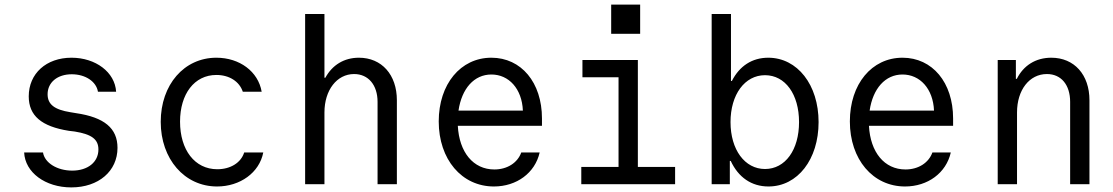

<svg xmlns="http://www.w3.org/2000/svg" viewBox="-20 -801 4840 835"><path d="M85 -138C89 -51 177 14 290 14C409 14 491 -57 491 -158C491 -243 434 -291 310 -309L286 -313C217 -324 187 -347 187 -391C187 -443 230 -478 292 -478C352 -478 399 -446 406 -402H485C480 -487 396 -550 291 -550C181 -550 105 -481 105 -382C105 -298 160 -251 280 -232L305 -229C379 -217 408 -195 408 -151C408 -96 362 -59 294 -59C228 -59 174 -93 167 -138Z M1042 -138C1028 -93 982 -65 925 -65C827 -65 763 -149 763 -272C763 -392 825 -475 921 -475C977 -475 1021 -447 1036 -402H1118C1103 -490 1022 -550 921 -550C781 -550 679 -433 679 -271C679 -110 782 10 924 10C1024 10 1108 -50 1125 -138Z M1307 0H1391V-312C1391 -409 1445 -479 1520 -479C1582 -479 1622 -431 1622 -358V0H1706V-365C1706 -476 1640 -550 1541 -550C1476 -550 1425 -518 1395 -463H1391V-740H1307Z M1971 -254H2337V-286C2337 -442 2247 -550 2117 -550C1983 -550 1888 -435 1888 -273C1888 -108 1988 10 2128 10C2227 10 2307 -49 2327 -138H2247C2231 -93 2186 -64 2130 -64C2038 -64 1977 -139 1971 -254ZM2117 -477C2193 -477 2250 -415 2254 -320H1974C1988 -416 2042 -477 2117 -477Z M2508 0H2916V-75H2754V-540H2513V-465H2670V-75H2508ZM2638 -654H2764V-781H2638Z M3075 0H3154V-101H3158C3191 -30 3248 10 3322 10C3449 10 3540 -108 3540 -270C3540 -432 3448 -550 3321 -550C3251 -550 3196 -514 3163 -449H3159V-740H3075ZM3307 -66C3219 -66 3157 -150 3157 -270C3157 -390 3219 -474 3307 -474C3395 -474 3455 -391 3455 -270C3455 -149 3395 -66 3307 -66Z M3759 -254H4125V-286C4125 -442 4035 -550 3905 -550C3771 -550 3676 -435 3676 -273C3676 -108 3776 10 3916 10C4015 10 4095 -49 4115 -138H4035C4019 -93 3974 -64 3918 -64C3826 -64 3765 -139 3759 -254ZM3905 -477C3981 -477 4038 -415 4042 -320H3762C3776 -416 3830 -477 3905 -477Z M4319 0H4403V-312C4403 -410 4457 -479 4533 -479C4595 -479 4634 -432 4634 -358V0H4718V-365C4718 -476 4652 -550 4552 -550C4484 -550 4431 -516 4402 -458H4398V-540H4319Z"/></svg>

Font: CommitMonoNiceRocks
Style: Regular
Weight: 400
Monospace: yes
Designer: Eigil Nikolajsen
Foundry: Eigil Nikolajsen
Version: Version 1.143